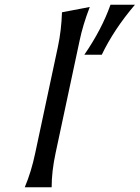

<svg xmlns="http://www.w3.org/2000/svg" viewBox="-20 -786 586 806"><path d="M443.8 -766.1H546.4Q458 -662.1 407.2 -556.2H334Q407.2 -662.6 443.8 -766.1ZM84 0Q111.8 -65.9 127.9 -143.6L223.1 -589.8Q237.8 -659.2 240.2 -734.4L356.9 -756.8Q327.6 -680.7 314 -614.7L213.4 -143.6Q196.8 -66.4 196.8 0Z"/></svg>

Font: Classica
Style: Book Oblique
Weight: 400
Italic angle: -12°
Designer: Wojciech Kalinowski "wmk69" (wmk69@o2.pl)
Foundry: Wojciech Kalinowski "wmk69" (wmk69@o2.pl)
Version: Version 2.1.1; 2021-05-14